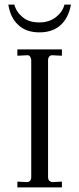

<svg xmlns="http://www.w3.org/2000/svg" viewBox="-20 -811 343 831"><path d="M55.2 -24.9 95.2 -22.9Q115.2 -22.9 115.2 -44.9V-550.8Q115.2 -558.1 109.9 -566.9Q105 -573.2 96.2 -571.8L55.2 -569.8V-597.2H248V-569.8L208 -571.8H206.1Q197.3 -571.8 192.9 -565.9Q188 -559.6 188 -550.8V-44.9Q188 -24.4 208 -22.9L248 -24.9V0H55.2ZM287.1 -791Q276.4 -733.9 243.2 -703.1Q208 -670.9 150.9 -670.9Q92.8 -670.9 59.1 -703.1Q24.9 -734.4 16.1 -791H42Q50.8 -758.3 79.1 -735.8Q105.5 -713.9 150.9 -713.9Q191.9 -713.9 222.2 -736.8Q251.5 -760.3 258.8 -791Z"/></svg>

Font: Unna Light
Style: Regular
Weight: 300
Designer: Jorge de Buen Unna
Foundry: Omnibus-Type
Version: Version 2.007;PS 002.007;hotconv 1.0.88;makeotf.lib2.5.64775